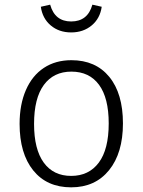

<svg xmlns="http://www.w3.org/2000/svg" viewBox="-20 -792 611 823"><path d="M507 -263Q507 -136 447.5 -62.5Q388 11 285 11Q181 11 122.5 -61.5Q64 -134 64 -261Q64 -344 91 -406Q118 -468 168 -501Q218 -534 286 -534Q390 -534 448.5 -462.5Q507 -391 507 -263ZM126 -261Q126 -152 167.5 -95Q209 -38 285 -38Q361 -38 403.5 -95Q446 -152 446 -263Q446 -372 404.5 -428.5Q363 -485 286 -485Q210 -485 168 -428Q126 -371 126 -261ZM155 -763 195 -772Q215 -700 285 -700Q356 -700 376 -772L416 -763Q409 -713 373 -683Q337 -653 285 -653Q233 -653 197.5 -683Q162 -713 155 -763Z"/></svg>

Font: Fira Sans Light
Style: Regular
Weight: 300
Designer: bBox Type GmbH & Carrois Corporate GbR & Edenspiekermann AG
Foundry: bBox Type GmbH & Carrois Corporate GbR & Edenspiekermann AG
Version: Version 4.301